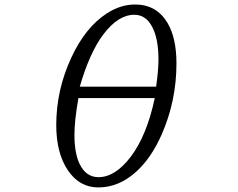

<svg xmlns="http://www.w3.org/2000/svg" viewBox="-20 -800 1040 840"><path d="M570.8 -780.3Q665 -780.3 712.9 -699.7Q752 -633.8 752 -522.5Q752 -358.4 687 -210.9Q642.6 -110.4 578.1 -50.8Q501.5 20 410.2 20Q327.1 20 276.4 -55.7Q226.1 -130.9 226.1 -252.9Q226.1 -406.2 292 -547.9Q353 -679.7 446.3 -740.7Q506.8 -780.3 570.8 -780.3ZM663.1 -420.9Q673.3 -494.1 673.3 -539.6Q673.3 -630.4 646 -682.1Q618.2 -735.4 567.9 -735.4Q497.1 -735.4 432.1 -649.4Q372.1 -569.8 329.1 -420.9ZM323.2 -371.1Q305.7 -273.9 305.7 -209.5Q305.7 -130.4 328.1 -83Q356 -24.9 410.6 -24.9Q483.9 -24.9 551.3 -113.3Q622.1 -206.1 657.2 -371.1Z"/></svg>

Font: BIZ UDPMincho
Style: Regular
Weight: 400
Designer: TypeBank Co., Ltd.
Foundry: Morisawa Inc.
Version: Version 1.06